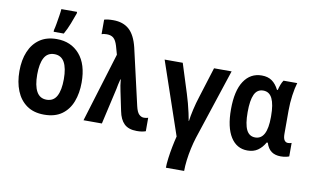

<svg xmlns="http://www.w3.org/2000/svg" viewBox="-96 -980 2311 1420"><g transform="rotate(10 1060.0 -270.5)"><path d="M266 10Q187 10 135 -27Q83 -64 57 -128.5Q31 -193 31 -276Q31 -360 57.5 -423Q84 -486 135.5 -521.5Q187 -557 263 -557Q370 -557 434.5 -483Q499 -409 499 -272Q499 -192 474.5 -128Q450 -64 398.5 -27Q347 10 266 10ZM265 -102Q317 -102 341 -146.5Q365 -191 365 -274Q365 -357 340.5 -400.5Q316 -444 265 -444Q213 -444 189 -400Q165 -356 165 -274Q165 -191 189.5 -146.5Q214 -102 265 -102ZM230 -619Q235 -636 240.5 -668Q246 -700 251 -731.5Q256 -763 257 -781H375V-770Q362 -733 345 -689Q328 -645 306 -606H230Z M962 10Q900 10 867.5 -21.5Q835 -53 823 -115L793 -259Q788 -280 785 -301.5Q782 -323 780 -345H777Q772 -325 767 -303.5Q762 -282 761 -272L699 0H561L720 -520L702 -584Q690 -624 671.5 -640Q653 -656 621 -656Q607 -656 598 -654.5Q589 -653 582 -650V-759Q594 -763 611 -765Q628 -767 650 -767Q724 -767 769.5 -726.5Q815 -686 837 -595L934 -172Q944 -128 960.5 -112Q977 -96 997 -96Q1015 -96 1029 -101V0Q1003 10 962 10Z M1222 240Q1222 211 1227.5 168Q1233 125 1242 79.5Q1251 34 1260 -1L1074 -546H1210L1280 -325Q1290 -294 1299.5 -258Q1309 -222 1316.5 -188Q1324 -154 1328 -130H1330Q1334 -165 1346 -217.5Q1358 -270 1374 -319L1445 -546H1577L1402 -15Q1390 23 1380 68.5Q1370 114 1364.5 158.5Q1359 203 1359 240Z M1793 10Q1712 10 1666.5 -62Q1621 -134 1621 -269Q1621 -409 1669.5 -482Q1718 -555 1803 -555Q1849 -555 1879.5 -533.5Q1910 -512 1931 -470H1937Q1942 -491 1949.5 -511Q1957 -531 1967 -545H2070Q2058 -506 2050 -449Q2042 -392 2042 -333V-159Q2042 -126 2052 -111.5Q2062 -97 2079 -97Q2093 -97 2106 -102V-1Q2101 2 2083 6Q2065 10 2043 10Q2001 10 1973.5 -9.5Q1946 -29 1932 -73H1924Q1902 -34 1870.5 -12Q1839 10 1793 10ZM1833 -95Q1922 -95 1922 -263V-271Q1922 -358 1900.5 -402.5Q1879 -447 1833 -447Q1787 -447 1766.5 -403Q1746 -359 1746 -270Q1746 -180 1767 -137.5Q1788 -95 1833 -95Z"/></g></svg>

Font: Noto Sans Mono Condensed
Style: Bold
Weight: 700
Width: 3
Designer: Monotype Design Team
Foundry: Monotype Imaging Inc.
Version: Version 2.014